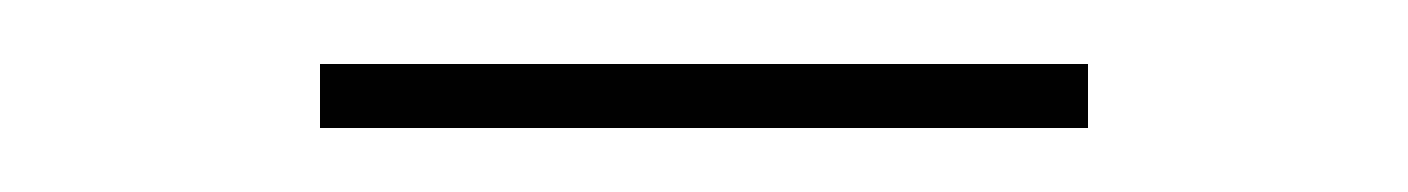

<svg xmlns="http://www.w3.org/2000/svg" viewBox="-20 -274 440 60"><path d="M80 -234H320V-254H80Z"/></svg>

Font: Perun Thin
Style: Regular
Weight: 100
Foundry: Copyright (c) Stefan Peev, Context Ltd, 2016
Version: Version 1.089